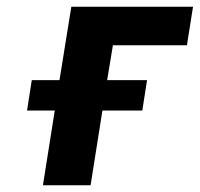

<svg xmlns="http://www.w3.org/2000/svg" viewBox="-20 -548 591 568"><path d="M60 -221H142L107 0H248L283 -221H401L415 -311H297L314 -414H533L551 -528H191L156 -311H74Z"/></svg>

Font: Asimov Pro
Style: BdObl
Weight: 700
Designer: Google
Version: Version 2.000980; 2014